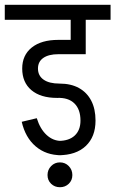

<svg xmlns="http://www.w3.org/2000/svg" viewBox="-45 -650 483 804"><path d="M211 0Q148 0 104.5 -37Q61 -74 46 -140L109 -155Q123 -110 150 -85Q177 -60 211 -60ZM-25 -567V-630H418V-567ZM200 0V-60Q244 -60 268 -82.5Q292 -105 292 -145H355Q355 -77 314 -38.5Q273 0 200 0ZM194 -240Q125 -240 86.5 -272.5Q48 -305 48 -363H114Q114 -333 137.5 -316.5Q161 -300 204 -300ZM292 -145Q292 -192 266.5 -217Q241 -242 194 -240L204 -300Q252 -300 285.5 -281.5Q319 -263 337 -228.5Q355 -194 355 -145ZM48 -363Q48 -419 88 -451Q128 -483 199 -483V-423Q159 -423 136.5 -407.5Q114 -392 114 -363ZM199 -423V-483H314V-423ZM251 -450V-615H314V-450ZM206 134Q184 134 169 119.5Q154 105 154 83Q154 61 169 45.5Q184 30 206 30Q228 30 243 45.5Q258 61 258 83Q258 105 243 119.5Q228 134 206 134Z"/></svg>

Font: Akshar Light Light
Style: Regular
Weight: 300
Version: Version 1.100